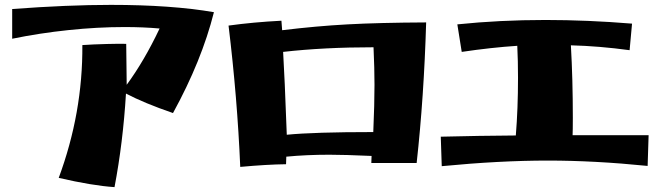

<svg xmlns="http://www.w3.org/2000/svg" viewBox="-20 -735 2712 788"><path d="M221 -5Q320 -272 318 -550Q361 -553 419.5 -554.5Q478 -556 498 -555L500 -387Q572 -485 635 -618Q568 -624 491 -624Q380 -624 261 -611.5Q142 -599 30 -576V-698Q259 -715 435 -715Q684 -715 858 -685Q808 -486 690 -271Q571 -312 497 -351Q485 -151 450 33Q359 27 221 -5Z M918 -630Q1019 -644 1135 -650L1138 -611Q1278 -628 1406.5 -635Q1535 -642 1729 -643Q1720 -337 1690 -66H1504L1505 -95Q1393 -100 1332 -100Q1238 -100 1155 -92L1154 -61Q1075 -60 966 -50Q954 -334 918 -630ZM1512 -193Q1517 -308 1517 -387Q1517 -454 1513 -541Q1310 -541 1142 -522Q1148 -425 1157 -182Q1269 -193 1512 -193Z M2097 -179Q2106 -289 2106 -416Q2106 -486 2103 -547Q1996 -540 1875 -522L1857 -635Q2031 -653 2219 -653Q2391 -653 2574 -638L2564 -529Q2439 -546 2323 -549Q2331 -410 2331 -251Q2331 -199 2330 -180H2642L2638 -54Q2420 -76 2229 -76Q2031 -76 1793 -53L1789 -174Q1948 -178 2097 -179Z"/></svg>

Font: Otomanopee
Style: Regular
Weight: 400
Designer: Das Ende der Wildnis
Foundry: Gutenberg Labo
Version: Version 3.000